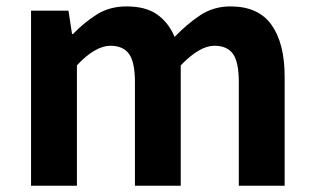

<svg xmlns="http://www.w3.org/2000/svg" viewBox="-20 -594 1004 614"><path d="M79.3 0V-559.8H199L210.4 -485.1H213.2Q248.4 -521.4 289.3 -547.5Q330.2 -573.5 384.9 -573.5Q445.2 -573.5 481.8 -548.2Q518.4 -522.9 538.5 -476Q577.7 -516.9 620.2 -545.2Q662.8 -573.5 717.1 -573.5Q806.6 -573.5 848.4 -514.3Q890.3 -455 890.3 -349.1V0H743.7V-330.9Q743.7 -396 724.9 -421.9Q706.1 -447.7 665.5 -447.7Q642.1 -447.7 615.4 -432.2Q588.7 -416.8 558 -385.1V0H411.5V-330.9Q411.5 -396 392.4 -421.9Q373.3 -447.7 332.7 -447.7Q309.6 -447.7 282.5 -432.2Q255.4 -416.8 226 -385.1V0Z"/></svg>

Font: Noto Sans KR Thin
Style: Regular
Weight: 100
Designer: Ryoko NISHIZUKA 西塚涼子 (kana, bopomofo & ideographs); Paul D. Hunt (Latin, Greek & Cyrillic); Sandoll Communications 산돌커뮤니
Foundry: Adobe
Version: Version 2.004-H2;hotconv 1.0.118;makeotfexe 2.5.65603